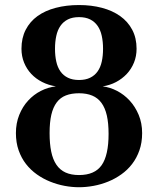

<svg xmlns="http://www.w3.org/2000/svg" viewBox="-20 -747 640 777"><path d="M395.5 -397.5Q424.8 -394 453.6 -379.2Q482.4 -364.3 504.9 -339.8Q527.3 -315.4 541.3 -282Q555.2 -248.5 555.2 -208.5Q555.2 -169.9 544.2 -138.7Q533.2 -107.4 514.6 -83.3Q496.1 -59.1 470.9 -41.3Q445.8 -23.4 417.5 -12Q389.2 -0.5 358.9 5.1Q328.6 10.7 299.8 10.7Q271 10.7 241.2 5.1Q211.4 -0.5 182.9 -12Q154.3 -23.4 129.2 -41.3Q104 -59.1 85.2 -83.3Q66.4 -107.4 55.4 -138.7Q44.4 -169.9 44.4 -208.5Q44.4 -248.5 57.9 -282Q71.3 -315.4 93.8 -339.8Q116.2 -364.3 145.5 -379.2Q174.8 -394 206.1 -397.5Q175.8 -402.3 150.4 -415.3Q125 -428.2 106.4 -448Q87.9 -467.8 77.4 -493.7Q66.9 -519.5 66.9 -549.8Q66.9 -593.3 84 -626.5Q101.1 -659.7 131.8 -681.9Q162.6 -704.1 205.6 -715.3Q248.5 -726.6 299.8 -726.6Q350.1 -726.6 392.6 -715.3Q435.1 -704.1 466.3 -681.9Q497.6 -659.7 515.1 -626.5Q532.7 -593.3 532.7 -549.8Q532.7 -519.5 522.2 -493.7Q511.7 -467.8 493.2 -448Q474.6 -428.2 449.7 -415Q424.8 -401.9 395.5 -397.5ZM299.8 -369.6Q269 -369.6 246.6 -360.8Q224.1 -352.1 209.5 -332.5Q194.8 -313 187.7 -282.5Q180.7 -252 180.7 -208.5Q180.7 -165 187.3 -133.3Q193.8 -101.6 208.3 -80.3Q222.7 -59.1 245.4 -48.8Q268.1 -38.6 299.8 -38.6Q363.3 -38.6 391.4 -78.6Q419.4 -118.7 419.4 -205.1Q419.4 -248.5 412.4 -279.5Q405.3 -310.5 390.6 -330.6Q376 -350.6 353.3 -360.1Q330.6 -369.6 299.8 -369.6ZM299.8 -423.3Q326.2 -423.3 344.7 -432.4Q363.3 -441.4 375 -458Q386.7 -474.6 391.8 -497.8Q397 -521 397 -549.8Q397 -578.1 391.8 -601.8Q386.7 -625.5 375 -642.3Q363.3 -659.2 344.7 -668.5Q326.2 -677.7 299.8 -677.7Q273.4 -677.7 254.9 -668.5Q236.3 -659.2 224.6 -642.3Q212.9 -625.5 207.8 -601.8Q202.6 -578.1 202.6 -549.8Q202.6 -521 207.8 -497.8Q212.9 -474.6 224.6 -458Q236.3 -441.4 254.9 -432.4Q273.4 -423.3 299.8 -423.3Z"/></svg>

Font: Arian AMU Serif
Style: Bold
Weight: 700
Designer: Ruben Hakobyan (Tarumian)
Foundry: Ruben Hakobyan (Tarumian)
Version: Version 1.002